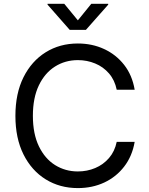

<svg xmlns="http://www.w3.org/2000/svg" viewBox="-20 -962 770 992"><path d="M382.3 9.8Q289.1 9.8 216.1 -35.4Q143.1 -80.6 101.3 -164.3Q59.6 -248 59.6 -363.3Q59.6 -479 101.3 -562.7Q143.1 -646.5 216.1 -691.9Q289.1 -737.3 382.3 -737.3Q456.1 -737.3 517.8 -708.7Q579.6 -680.2 621.3 -627Q663.1 -573.7 675.8 -498.5H583Q572.8 -548.3 543.2 -582.5Q513.7 -616.7 471.7 -634Q429.7 -651.4 382.3 -651.4Q316.9 -651.4 264.2 -618.2Q211.4 -585 180.7 -520.8Q149.9 -456.5 149.9 -363.3Q149.9 -270.5 180.9 -206.3Q211.9 -142.1 264.6 -109.1Q317.4 -76.2 382.3 -76.2Q430.2 -76.2 471.9 -93.8Q513.7 -111.3 543.2 -145.5Q572.8 -179.7 583 -229H675.8Q663.1 -155.3 621.8 -101.6Q580.6 -47.9 518.8 -19Q457 9.8 382.3 9.8ZM312 -942.4 382.3 -856.9 451.7 -942.4H539.1V-938L423.8 -807.6H340.3L225.6 -938V-942.4Z"/></svg>

Font: Inter
Style: Regular
Weight: 400
Designer: Rasmus Andersson
Foundry: rsms
Version: Version 4.001;git-9221beed3